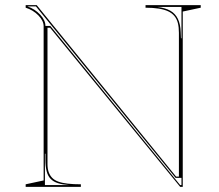

<svg xmlns="http://www.w3.org/2000/svg" viewBox="-20 -728 852 748"><path d="M80 0V-10L150 -25V-626Q150 -647 129.5 -668Q109 -689 80 -698V-708H123L666 -40H677V-600Q677 -622 673 -638Q669 -654 659.5 -665.5Q650 -677 635 -684Q620 -691 598 -694.5Q576 -698 547 -698V-708H762V-698L692 -683V0H682L175 -620H165V-89Q165 -71 169.5 -58Q174 -45 183 -35.5Q192 -26 207 -20.5Q222 -15 244 -12.5Q266 -10 295 -10V0ZM155 -7H249Q223 -9 205.5 -14.5Q188 -20 177 -31.5Q166 -43 161.5 -61.5Q157 -80 157 -106V-129H155ZM682 -7H687V-35H664L120 -703H87Q116 -693 136.5 -671Q157 -649 157 -627H176ZM685 -579H687V-701H593Q625 -697 644 -686Q663 -675 673 -654.5Q683 -634 684 -602Z"/></svg>

Font: Kalnia Glaze Thin
Style: Regular
Weight: 100
Version: Version 1.110